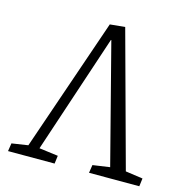

<svg xmlns="http://www.w3.org/2000/svg" viewBox="-104 -802 869 900"><g transform="rotate(15 330.0 -352.0)"><path d="M14 0 20 -39 99 -51 321 -697 394 -704 572 -51 656 -39 651 0H407L413 -39L496 -51L347 -628H345L153 -51L245 -39L240 0Z"/></g></svg>

Font: Literata 12pt Light
Style: Italic
Weight: 300
Italic angle: -2°
Designer: Latin by Veronika Burian and Jose Scaglione. Greek by Irene Vlachou. Cyrillic by Vera Evstafieva
Foundry: TypeTogether
Version: Version 3.002